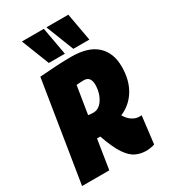

<svg xmlns="http://www.w3.org/2000/svg" viewBox="-238 -1045 1022 1161"><g transform="rotate(-30 272.5 -464.5)"><path d="M-12 0 100 -699Q166 -704 219.5 -707Q273 -710 321 -710Q440 -710 498.5 -656Q557 -602 557 -506Q557 -412 517 -346.5Q477 -281 407 -252Q425 -221 449 -205.5Q473 -190 500 -190Q503 -190 507 -190Q511 -190 514 -191L491 0Q482 4 462.5 7Q443 10 434 10Q394 10 360.5 -5.5Q327 -21 296 -66.5Q265 -112 233 -204Q227 -204 221.5 -204Q216 -204 210 -204L178 0ZM271 -350Q297 -350 318 -369.5Q339 -389 351.5 -421.5Q364 -454 364 -493Q364 -517 353 -533Q342 -549 316 -549Q303 -549 293.5 -548.5Q284 -548 265 -546L234 -353Q252 -350 271 -350ZM186 -745 110 -939H263L298 -745ZM357 -745 281 -939H434L469 -745Z"/></g></svg>

Font: Georama SemiCondensed Black
Style: Italic
Weight: 900
Width: 4
Italic angle: -9°
Designer: Jean-Baptiste Levee
Foundry: Production Type
Version: Version 1.000